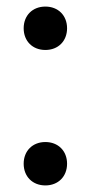

<svg xmlns="http://www.w3.org/2000/svg" viewBox="-20 -560 276 584"><path d="M118 -408C157 -408 184 -435 184 -474C184 -513 157 -540 118 -540C79 -540 52 -513 52 -474C52 -435 79 -408 118 -408ZM52 -62C52 -23 79 4 118 4C157 4 184 -23 184 -62C184 -101 157 -128 118 -128C79 -128 52 -101 52 -62Z"/></svg>

Font: Ribes
Style: Bold
Weight: 900
Designer: Luigi Gorlero
Foundry: Collletttivo
Version: Version 2.100;Glyphs 3.1.2 (3151)